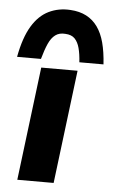

<svg xmlns="http://www.w3.org/2000/svg" viewBox="-50 -702 436 737"><g transform="rotate(5 168.0 -333.5)"><path d="M99 -437H239L185 0H45ZM192 -667Q227 -665 253 -651.5Q279 -638 296.5 -613.5Q314 -589 323.5 -553.5Q333 -518 336 -470H243Q241 -502 235 -524.5Q229 -547 216.5 -560Q204 -573 180 -574Q157 -576 141.5 -564.5Q126 -553 115.5 -529.5Q105 -506 95 -470H3Q17 -545 43.5 -589Q70 -633 108 -651.5Q146 -670 192 -667Z"/></g></svg>

Font: Josefin Sans Thin
Style: Bold Italic
Weight: 700
Italic angle: -7°
Version: Version 2.000